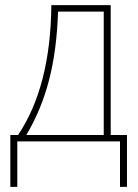

<svg xmlns="http://www.w3.org/2000/svg" viewBox="-20 -548 536 744"><path d="M382 -503V-25H82Q140 -122 170 -237.5Q200 -353 205 -503ZM409 -528H179Q176 -212 50 -25H20V176H47V0H445V176H472V-25H409Z"/></svg>

Font: Noto Sans Display Thin
Style: Regular
Weight: 250
Designer: Monotype Design Team
Foundry: Monotype Imaging Inc.
Version: Version 1.900